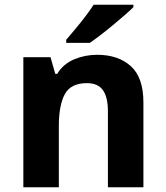

<svg xmlns="http://www.w3.org/2000/svg" viewBox="-20 -786 697 806"><path d="M388 -556Q476 -556 529 -508.5Q582 -461 582 -356V0H433V-319Q433 -378 412 -407.5Q391 -437 345 -437Q277 -437 252 -390.5Q227 -344 227 -257V0H78V-546H192L212 -476H220Q246 -518 291.5 -537Q337 -556 388 -556ZM540 -756Q526 -742 503 -722Q480 -702 453.5 -680Q427 -658 401.5 -638.5Q376 -619 357 -606H258V-619Q274 -638 295.5 -663.5Q317 -689 338 -716.5Q359 -744 373 -766H540Z"/></svg>

Font: Noto Sans Tangsa
Style: Regular
Weight: 400
Designer: David Williams
Foundry: Google LLC
Version: Version 1.504